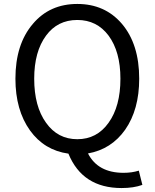

<svg xmlns="http://www.w3.org/2000/svg" viewBox="-20 -767 782 971"><path d="M213 -146Q272 -63 371 -63Q470 -63 529 -146Q589 -229 589 -369Q589 -506 529 -587Q470 -666 371 -666Q271 -666 213 -587Q153 -506 153 -369Q153 -229 213 -146ZM700 168Q656 184 595 184Q397 184 326 10Q204 -7 132 -107Q58 -210 58 -369Q58 -543 146 -646Q231 -747 371 -747Q511 -747 597 -646Q684 -543 684 -369Q684 -213 613 -111Q543 -12 425 9Q475 107 605 107Q647 107 682 96Z"/></svg>

Font: Source Han Sans K Regular
Style: Regular
Weight: 400
Designer: Ryoko NISHIZUKA  (kana & ideographs); Paul D. Hunt (Latin, Greek & Cyrillic); Wenlong ZHANG  (bopomofo); Sandoll Communi
Foundry: Adobe Systems Incorporated
Version: Version 1.00 July 18, 2014, initial release